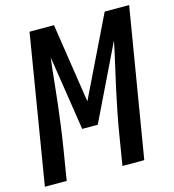

<svg xmlns="http://www.w3.org/2000/svg" viewBox="-111 -826 832 918"><g transform="rotate(-15 305.0 -367.5)"><path d="M-2 0 119 -735H240L300 -342L491 -735H612L490 0H382L406 -147Q415 -202 426 -257.5Q437 -313 449 -368.5Q461 -424 474 -479.5Q487 -535 498 -590L319 -221H242L185 -590Q178 -535 172.5 -479.5Q167 -424 160.5 -368.5Q154 -313 146.5 -257.5Q139 -202 130 -147L106 0Z"/></g></svg>

Font: Iosevka SS04 Semibold Extended
Style: Italic
Weight: 600
Width: 7
Italic angle: -9°
Monospace: yes
Designer: Belleve Invis
Foundry: Belleve Invis
Version: Version 19.0.0; ttfautohint (v1.8.4)